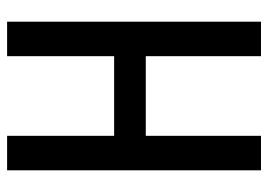

<svg xmlns="http://www.w3.org/2000/svg" viewBox="-127 -627 754 540"><g transform="rotate(-90 250.0 -357.0)"><path d="M41 0V-714H138V-413H362V-714H459V0H362V-324H138V0Z"/></g></svg>

Font: Noto Sans Mono ExtraCondensed Medium
Style: Regular
Weight: 500
Width: 2
Designer: Monotype Design Team
Foundry: Monotype Imaging Inc.
Version: Version 2.014